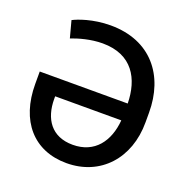

<svg xmlns="http://www.w3.org/2000/svg" viewBox="-132 -859 962 992"><g transform="rotate(20 348.5 -363.5)"><path d="M310.4 -737.2C212.4 -737.2 135.3 -707 110.1 -693.5L134.6 -601.6C175.1 -617.2 238.3 -635.7 303.3 -635.7C467 -635.7 528.4 -522.4 530.5 -387.8H46.9V-319.6C46.9 -116.5 157.3 9.9 337.7 9.9C523.4 9.9 650.6 -128.9 650.2 -327.8V-381C650.6 -584.2 533 -737.2 310.4 -737.2ZM165.5 -279.5V-294.7H529.1C519.5 -177.6 456.7 -90.2 335.6 -90.2C218 -90.2 165.8 -171.9 165.5 -279.5Z"/></g></svg>

Font: Magic Ui Pro Medium
Style: Regular
Weight: 500
Designer: Stefan Endress, Andreas Faust
Version: Version 1.000;FEAKit 1.0